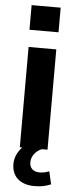

<svg xmlns="http://www.w3.org/2000/svg" viewBox="-63 -796 408 1028"><g transform="rotate(5 141.0 -282.0)"><path d="M216.3 0V-539.1H67.4V0H80.6C55.7 25.9 41 57.6 41 92.3C41 159.2 86.4 200.2 162.6 200.2C197.3 200.2 221.7 195.8 251.5 183.1L235.8 114.3C217.3 122.1 201.2 125 183.1 125C151.9 125 130.4 106.9 130.4 75.7C130.4 44.4 149.9 15.6 185.1 0ZM220.2 -631.3V-763.7H64V-631.3Z"/></g></svg>

Font: Winston
Style: Bold
Weight: 700
Designer: Vernon Adams, Kim Jin-seong, David Berlow, Cristiano Sobral
Foundry: The Winston Project Authors
Version: Version 3.004